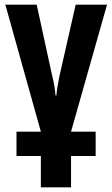

<svg xmlns="http://www.w3.org/2000/svg" viewBox="-20 -567 484 827"><path d="M441 -547 286 0H392V105H286V240H156V105H51V0H156L3 -547H138L204 -244Q211 -216 214.5 -194.5Q218 -173 219 -156H223Q224 -173 227.5 -193.5Q231 -214 236 -239L306 -547Z"/></svg>

Font: Noto Sans ExtraCondensed
Style: Bold
Weight: 700
Width: 2
Designer: Monotype Design Team
Foundry: Monotype Imaging Inc.
Version: Version 2.013; ttfautohint (v1.8.4.7-5d5b)